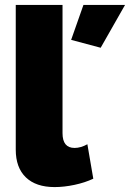

<svg xmlns="http://www.w3.org/2000/svg" viewBox="-20 -750 528 780"><path d="M44 -730H234V-209Q234 -149 283 -149Q308 -149 335 -164L359 -24Q325 -8 282.5 1Q240 10 202 10Q126 10 85 -29.5Q44 -69 44 -142ZM389 -556 269 -588 319 -730H488Z"/></svg>

Font: Raleway Black
Style: Regular
Weight: 900
Designer: Matt McInerney, Pablo Impallari, Rodrigo Fuenzalida
Foundry: Matt McInerney, Pablo Impallari, Rodrigo Fuenzalida
Version: Version 4.026